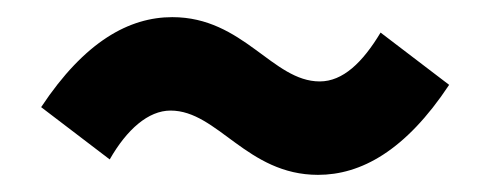

<svg xmlns="http://www.w3.org/2000/svg" viewBox="-20 -442 572 224"><path d="M351 -238C401 -238 453 -266 504 -343L424 -404C403 -369 380 -347 353 -347C298 -347 264 -422 181 -422C131 -422 79 -394 28 -317L108 -256C128 -291 153 -313 179 -313C234 -313 268 -238 351 -238Z"/></svg>

Font: DAIFUKU Sans
Style: Bold
Weight: 700
Designer: Original font ‘Source Han Sans JP’ : Paul D. Hunt
Foundry: Daifuku
Version: Version 1.000